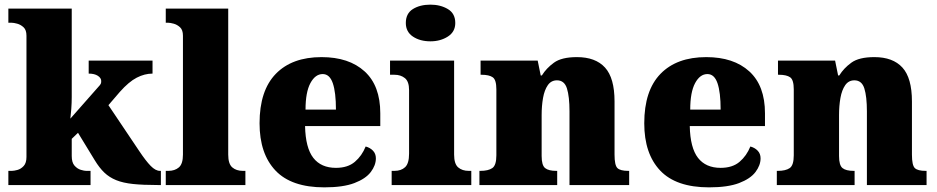

<svg xmlns="http://www.w3.org/2000/svg" viewBox="-20 -797 4035 827"><path d="M16 0V-61H31Q40 -61 55 -65Q70 -69 82 -82Q94 -95 94 -121V-643Q94 -668 81.5 -679.5Q69 -691 54 -695Q39 -699 31 -699H16V-760H289V-379Q289 -354 287 -327Q285 -300 283 -286L410 -430Q415 -436 415.5 -441Q416 -446 416 -448Q416 -461 401.5 -470.5Q387 -480 362 -480V-536H637V-480Q603 -480 569 -462.5Q535 -445 496 -401L447 -344L580 -146Q608 -104 629 -82.5Q650 -61 669 -61H673V0H659Q596 0 553 -4.5Q510 -9 480.5 -21Q451 -33 429.5 -53.5Q408 -74 388 -107L316 -225L289 -199V-125Q289 -97 301 -83.5Q313 -70 328 -65.5Q343 -61 351 -61H370V0Z M694 0V-61H705Q733 -61 750.5 -76Q768 -91 768 -131V-643Q768 -668 755.5 -679.5Q743 -691 728 -695Q713 -699 705 -699H694V-760H963V-131Q963 -91 980.5 -76Q998 -61 1026 -61H1037V0Z M1377 10Q1235 10 1166.5 -62.5Q1098 -135 1098 -266Q1098 -407 1168 -479Q1238 -551 1365 -551Q1483 -551 1550.5 -489.5Q1618 -428 1618 -309V-254H1294Q1296 -160 1329.5 -117Q1363 -74 1427 -74Q1478 -74 1508.5 -100Q1539 -126 1555 -166Q1574 -161 1586.5 -148Q1599 -135 1599 -115Q1599 -85 1577 -56Q1555 -27 1506.5 -8.5Q1458 10 1377 10ZM1427 -325Q1427 -399 1413.5 -438.5Q1400 -478 1370 -478Q1338 -478 1317 -439Q1296 -400 1296 -325Z M1834 -619Q1789 -619 1758.5 -639.5Q1728 -660 1728 -698Q1728 -739 1758.5 -758Q1789 -777 1834 -777Q1877 -777 1909 -758Q1941 -739 1941 -698Q1941 -660 1909 -639.5Q1877 -619 1834 -619ZM1667 0V-61H1679Q1708 -61 1725 -77Q1742 -93 1742 -135V-409Q1742 -446 1724 -460.5Q1706 -475 1679 -475H1660V-536H1936V-131Q1936 -91 1953.5 -76Q1971 -61 1999 -61H2010V0Z M2045 0V-61H2049Q2083 -61 2100.5 -73Q2118 -85 2118 -128V-412Q2118 -453 2102.5 -464Q2087 -475 2054 -475H2050V-536H2296L2309 -472H2314Q2333 -503 2366 -527Q2399 -551 2465 -551Q2545 -551 2586 -506Q2627 -461 2627 -360V-131Q2627 -85 2639.5 -73Q2652 -61 2686 -61H2690V0H2433V-317Q2433 -381 2422 -416Q2411 -451 2379 -451Q2354 -451 2339.5 -430Q2325 -409 2319 -375Q2313 -341 2313 -301V-125Q2313 -85 2328 -73Q2343 -61 2376 -61H2380V0Z M3034 10Q2892 10 2823.5 -62.5Q2755 -135 2755 -266Q2755 -407 2825 -479Q2895 -551 3022 -551Q3140 -551 3207.5 -489.5Q3275 -428 3275 -309V-254H2951Q2953 -160 2986.5 -117Q3020 -74 3084 -74Q3135 -74 3165.5 -100Q3196 -126 3212 -166Q3231 -161 3243.5 -148Q3256 -135 3256 -115Q3256 -85 3234 -56Q3212 -27 3163.5 -8.5Q3115 10 3034 10ZM3084 -325Q3084 -399 3070.5 -438.5Q3057 -478 3027 -478Q2995 -478 2974 -439Q2953 -400 2953 -325Z M3326 0V-61H3330Q3364 -61 3381.5 -73Q3399 -85 3399 -128V-412Q3399 -453 3383.5 -464Q3368 -475 3335 -475H3331V-536H3577L3590 -472H3595Q3614 -503 3647 -527Q3680 -551 3746 -551Q3826 -551 3867 -506Q3908 -461 3908 -360V-131Q3908 -85 3920.5 -73Q3933 -61 3967 -61H3971V0H3714V-317Q3714 -381 3703 -416Q3692 -451 3660 -451Q3635 -451 3620.5 -430Q3606 -409 3600 -375Q3594 -341 3594 -301V-125Q3594 -85 3609 -73Q3624 -61 3657 -61H3661V0Z"/></svg>

Font: Noto Serif Sinhala Black
Style: Regular
Weight: 900
Designer: Jelle Bosma - Monotype Design Team
Foundry: Monotype Imaging Inc.
Version: Version 2.007; ttfautohint (v1.8.4.7-5d5b)